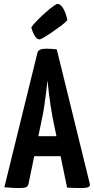

<svg xmlns="http://www.w3.org/2000/svg" viewBox="-20 -948 477 970"><path d="M73 2Q62 2 42 1Q22 0 2 -2L169 -681Q173 -702 214 -702Q228 -702 242.5 -701Q257 -700 267 -698L434 -18Q436 -8 427 -3Q418 2 384 2Q373 2 357 1.5Q341 1 319 0L246 -353Q241 -380 236 -411.5Q231 -443 227 -477Q223 -511 220 -542Q217 -511 212.5 -477Q208 -443 203.5 -411.5Q199 -380 193 -353L124 -19Q122 -9 114.5 -3.5Q107 2 73 2ZM116 -159V-260H342V-159ZM181 -749Q167 -749 157 -764.5Q147 -780 142.5 -795Q138 -810 138 -810Q151 -828 171 -848Q191 -868 212 -886.5Q233 -905 249 -916.5Q265 -928 269 -928Q288 -928 302 -901Q316 -874 320 -846Q311 -835 290 -819Q269 -803 245.5 -787Q222 -771 203.5 -760Q185 -749 181 -749Z"/></svg>

Font: Yanone Kaffeesatz
Style: Bold
Weight: 700
Designer: Yanone (Cyrillic: Daniel Pouzeot, Huerta Tipografica, and Cyreal)
Foundry: Yanone
Version: Version 2.003